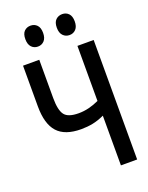

<svg xmlns="http://www.w3.org/2000/svg" viewBox="-166 -995 833 1078"><g transform="rotate(-20 250.0 -455.5)"><path d="M364 0V-297Q327 -280 294 -273.5Q261 -267 225 -267Q128 -267 83.5 -316.5Q39 -366 39 -471V-714H136V-485Q136 -413 157.5 -384.5Q179 -356 242 -356Q273 -356 303.5 -363.5Q334 -371 364 -385V-714H461V0ZM344 -786Q321 -786 305.5 -802Q290 -818 290 -849Q290 -881 305.5 -896Q321 -911 344 -911Q367 -911 382 -895.5Q397 -880 397 -849Q397 -818 382 -802Q367 -786 344 -786ZM155 -786Q132 -786 117 -802Q102 -818 102 -849Q102 -881 117 -896Q132 -911 155 -911Q178 -911 193 -895.5Q208 -880 208 -849Q208 -818 193 -802Q178 -786 155 -786Z"/></g></svg>

Font: Noto Sans Mono ExtraCondensed Medium
Style: Regular
Weight: 500
Width: 2
Designer: Monotype Design Team
Foundry: Monotype Imaging Inc.
Version: Version 2.014